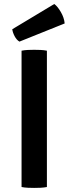

<svg xmlns="http://www.w3.org/2000/svg" viewBox="-20 -937 344 962"><path d="M88 -683Q102.5 -686 120.5 -686.8Q138.5 -687.5 151 -687.5Q165 -687.5 182.5 -686.8Q200 -686 215 -683V0Q200 3 182.5 3.8Q165 4.5 151 4.5Q138.5 4.5 120.5 3.8Q102.5 3 88 0ZM252 -917Q268.5 -905 285 -876.5Q301.5 -848 304 -819.5L77.5 -728.5Q63.5 -736.5 53.5 -755.2Q43.5 -774 41.5 -790.5Z"/></svg>

Font: Signika Negative SC SemiBold
Style: Regular
Weight: 600
Designer: Anna Giedryś
Foundry: Anna Giedryś
Version: Version 2.000; ttfautohint (v1.8.3) -l 8 -r 50 -G 200 -x 9 -